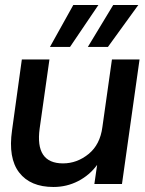

<svg xmlns="http://www.w3.org/2000/svg" viewBox="-20 -733 578 765"><path d="M193 12Q101 12 56.5 -45.5Q12 -103 28 -214L67 -496H177L138 -221Q119 -82 231 -82Q287 -82 333 -119.5Q379 -157 388 -227L426 -496H536L466 0H356L367 -76Q337 -35 291.5 -11.5Q246 12 193 12ZM330 -546 431 -713H531L410 -546ZM179 -546 272 -713H372L259 -546Z"/></svg>

Font: Host Grotesk Medium
Style: Italic
Weight: 500
Italic angle: -8°
Designer: Doğukan Karapınar based on Poppins by Indian Type Foundry, Jonny Pinhorn
Foundry: Element Type
Version: Version 1.001; ttfautohint (v1.8.4.7-5d5b)